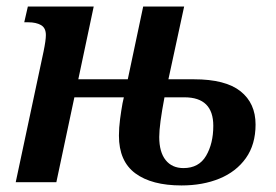

<svg xmlns="http://www.w3.org/2000/svg" viewBox="-20 -556 841 586"><path d="M28 0 113 -399Q120 -433 120 -449Q120 -471 105 -479.5Q90 -488 66 -488H54L65 -536H266L219 -314H370L417 -536H542L494 -314H572Q668 -314 714 -277.5Q760 -241 760 -176Q760 -115 730.5 -73.5Q701 -32 650 -11Q599 10 534 10Q443 10 393 -27Q343 -64 343 -142Q343 -166 346.5 -192.5Q350 -219 354 -241L358 -259H207L152 0ZM540 -43Q587 -43 609 -80.5Q631 -118 631 -172Q631 -259 543 -259H482Q466 -175 466 -138Q466 -92 485.5 -67.5Q505 -43 540 -43Z"/></svg>

Font: Noto Serif SemiCondensed SemiBold
Style: Italic
Weight: 600
Width: 4
Italic angle: -12°
Designer: Monotype Design Team
Foundry: Monotype Imaging Inc.
Version: Version 2.014; ttfautohint (v1.8.4.7-5d5b)